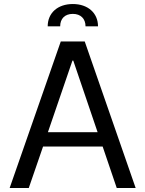

<svg xmlns="http://www.w3.org/2000/svg" viewBox="-20 -934 722 954"><path d="M123 0 194 -206H490L560 0H654L401 -728H282L28 0ZM217 -803H279C279 -841 302 -865 342 -865C381 -865 405 -841 405 -803H467C467 -870 416 -914 342 -914C267 -914 217 -870 217 -803ZM218 -277 340 -633H344L465 -277Z"/></svg>

Font: Wafeq
Style: Regular
Weight: 400
Designer: Rasmus Andersson & Azza Alameddine
Foundry: Google & TypeTogether
Version: Version 3.000;FEAKit 1.0